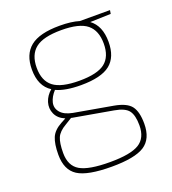

<svg xmlns="http://www.w3.org/2000/svg" viewBox="-130 -590 804 899"><g transform="rotate(-20 272.5 -140.0)"><path d="M513 -462 410 -459Q459 -423 459 -343Q459 -267 414.5 -231.5Q370 -196 269 -196Q191 -196 146 -217Q123 -192 116.5 -165.5Q110 -139 128 -117Q146 -95 188 -87L381 -53Q442 -42 463.5 -13.5Q485 15 485 74Q485 150 437 181Q389 212 274 212Q154 212 105.5 181Q57 150 57 74Q57 20 70 -10.5Q83 -41 122 -62L146 -75Q112 -89 99.5 -117Q87 -145 96 -174.5Q105 -204 131 -226Q77 -260 77 -343Q77 -418 122.5 -455Q168 -492 269 -492Q327 -492 366 -480H516ZM397 -248Q435 -278 435 -343Q435 -408 397 -439Q359 -470 269 -470Q179 -470 140 -439Q101 -408 101 -343Q101 -278 140 -248Q179 -218 269 -218Q359 -218 397 -248ZM172 -68 138 -47Q103 -27 92 -1.5Q81 24 81 74Q81 138 124.5 163.5Q168 189 274 189Q376 189 418.5 163Q461 137 461 74Q461 24 443.5 0.5Q426 -23 374 -32L175 -67Z"/></g></svg>

Font: Exo 2.0 Thin
Style: Regular
Weight: 250
Designer: Natanael Gama
Version: Version 1.001;PS 001.001;hotconv 1.0.70;makeotf.lib2.5.58329